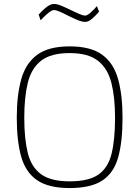

<svg xmlns="http://www.w3.org/2000/svg" viewBox="-20 -944 706 973"><path d="M333 9Q225 9 167 -31.5Q109 -72 87 -151.5Q65 -231 65 -347Q65 -461 87.5 -542Q110 -623 168 -666Q226 -709 333 -709Q440 -709 498 -666.5Q556 -624 578.5 -543Q601 -462 601 -347Q601 -226 579 -147Q557 -68 499 -29.5Q441 9 333 9ZM333 -25Q430 -25 479 -59.5Q528 -94 545.5 -165.5Q563 -237 563 -347Q563 -451 544.5 -524Q526 -597 476.5 -636Q427 -675 333 -675Q238 -675 188.5 -636.5Q139 -598 121 -525Q103 -452 103 -347Q103 -242 120.5 -170Q138 -98 187.5 -61.5Q237 -25 333 -25ZM412 -833Q395 -833 370.5 -843.5Q346 -854 322 -866Q301 -877 282.5 -885Q264 -893 253 -893Q242 -893 221.5 -875.5Q201 -858 186 -841L176 -870Q190 -887 212.5 -905.5Q235 -924 253 -924Q270 -924 294.5 -913.5Q319 -903 343 -891Q364 -881 382.5 -873Q401 -865 412 -865Q422 -865 440 -881Q458 -897 471 -913L482 -885Q469 -869 449 -851Q429 -833 412 -833Z"/></svg>

Font: TitilliumWeb ExtraLight
Style: Regular
Weight: 400
Designer: Mohamed Gaber, Accademia di Belle Arti di Urbino and others
Foundry: Kief Type Foundry, Accademia di Belle Arti di Urbino and others
Version: Version 3.000; ttfautohint (v1.8.2)